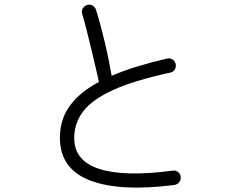

<svg xmlns="http://www.w3.org/2000/svg" viewBox="-20 -808 1040 846"><path d="M748 7Q509 38 376.5 -13Q244 -64 244 -201Q244 -283 288.5 -343Q333 -403 416 -447Q412 -465 403 -504Q394 -543 383 -589Q372 -635 361 -678Q350 -721 342 -747Q338 -759 344.5 -770.5Q351 -782 364 -786Q376 -790 387.5 -783.5Q399 -777 403 -765Q423 -701 441.5 -623Q460 -545 472 -474Q523 -496 584.5 -515Q646 -534 716 -550Q729 -553 740 -546Q751 -539 754 -526Q757 -513 750 -501.5Q743 -490 730 -488Q569 -453 476.5 -410.5Q384 -368 345.5 -316Q307 -264 307 -200Q307 -99 418 -63.5Q529 -28 740 -56Q754 -58 764.5 -50Q775 -42 776 -29Q778 -16 770 -5.5Q762 5 748 7Z"/></svg>

Font: Zen Maru Gothic
Style: Regular
Weight: 400
Designer: Yoshimichi Ohira
Foundry: Positype
Version: Version 1.002